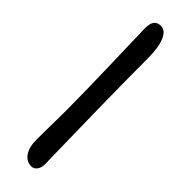

<svg xmlns="http://www.w3.org/2000/svg" viewBox="-267 -768 782 782"><g transform="rotate(45 124.0 -377.0)"><path d="M140.1 12.2Q112.3 12.2 95.2 -12.2Q78.1 -36.6 78.1 -83Q78.1 -108.9 79.1 -163.3Q80.1 -217.8 80.1 -247.1Q80.1 -343.3 75 -524.2Q69.8 -705.1 69.8 -712.9Q69.8 -741.2 79.3 -753.7Q88.9 -766.1 109.9 -766.1Q135.3 -766.1 150.1 -731.9Q165 -697.8 165 -631.8Q165 -510.3 167.2 -371.1Q169.4 -231.9 171.6 -137.9Q173.8 -43.9 173.8 -32.2Q173.8 -13.7 164.3 -0.7Q154.8 12.2 140.1 12.2Z"/></g></svg>

Font: Shantell Sans Normal
Style: Regular
Weight: 400
Designer: Stephen Nixon, Anya Danilova, Shantell Martin
Foundry: Arrow Type
Version: Version 1.006;[559af2be0]